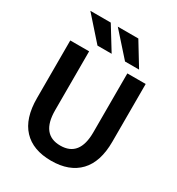

<svg xmlns="http://www.w3.org/2000/svg" viewBox="-223 -1101 1151 1249"><g transform="rotate(30 352.0 -476.5)"><path d="M69.3 -296.9V-730.5H210.9V-288.1Q210.9 -105.5 354.5 -105.5Q498 -105.5 498 -288.1V-730.5H635.7V-296.9Q635.7 -145.5 562 -67.9Q488.3 9.8 351.6 9.8Q214.8 9.8 142.1 -67.9Q69.3 -145.5 69.3 -296.9ZM85.9 -962.9H239.3L345.7 -790H239.3ZM292 -962.9H446.3L551.8 -790H446.3Z"/></g></svg>

Font: GenEi M Gothic v2 Bold
Style: Regular
Weight: 700
Version: Version 2.0